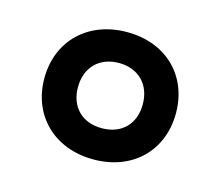

<svg xmlns="http://www.w3.org/2000/svg" viewBox="-59 -798 547 475"><g transform="rotate(15 214.0 -561.0)"><path d="M214 -398C314 -398 382 -465 382 -561C382 -657 314 -724 214 -724C113 -724 45 -656 45 -561C45 -465 114 -398 214 -398ZM214 -478C163 -478 131 -511 131 -561C131 -612 164 -645 214 -645C264 -645 297 -612 297 -561C297 -511 265 -478 214 -478Z"/></g></svg>

Font: Noto Sans Tai Tham SemiBold
Style: Regular
Weight: 600
Designer: Monotype Design Team 2013. Revised by David WIlliams 2020
Foundry: Monotype Imaging Inc.
Version: Version 2.002